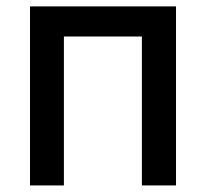

<svg xmlns="http://www.w3.org/2000/svg" viewBox="-20 -565 627 585"><path d="M516.3 0H412.3V-453.8H174.7V0H71.4V-545.5H516.3Z"/></svg>

Font: Linik Sans Medium
Style: Regular
Weight: 500
Designer: Rasmus Andersson (font), Cristiano Sobral (main changes)
Foundry: rsms
Version: Version 3.018;June 1, 2022;FontCreator 14.0.0.2814 64-bit; t